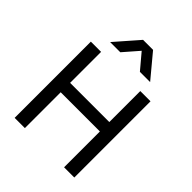

<svg xmlns="http://www.w3.org/2000/svg" viewBox="-256 -1098 1247 1247"><g transform="rotate(45 368.0 -474.0)"><path d="M94 0V-700H188V-415.5H548V-700H642V0H548V-329H188V0ZM184.5 -786.5 325.5 -948H417.5L552 -786.5H458L369.5 -891.5L278 -786.5Z"/></g></svg>

Font: Geologica Cursive Light
Style: Regular
Weight: 300
Designer: Sindre Bremnes, Frode Helland
Foundry: Monokrom Skriftforlag AS
Version: Version 1.010;gftools[0.9.28]